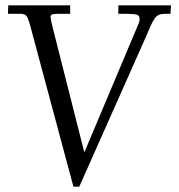

<svg xmlns="http://www.w3.org/2000/svg" viewBox="-20 -687 673 722"><path d="M10 -635 11 -667H243.9V-635H198Q181.6 -635 175.8 -632.6Q169.9 -630.1 169.9 -623.7Q169.9 -617.2 177 -587.9L297.1 -114L502 -600.1Q504.9 -606.2 504.9 -617.3Q504.9 -628.4 494.4 -631.7Q483.9 -635 458 -635H425V-667H623L621.1 -635H599.1Q574.5 -635 563.2 -619.6Q553.5 -606.2 547 -590.9Q540.5 -575.7 534.8 -562.6Q529.1 -549.6 524.9 -540L278.1 14.9H256.1L99.1 -570.1Q95.2 -584.2 93.4 -591.4Q91.6 -598.6 88.6 -607.1Q85.7 -615.5 84.4 -618.9Q83 -622.3 79.7 -626.5Q76.4 -630.6 74.6 -631.5Q72.8 -632.3 68 -633.7Q63.2 -635 59.6 -635Z"/></svg>

Font: Linden Hill
Style: Italic
Weight: 400
Italic angle: -5.60001°
Version: Version 1.201